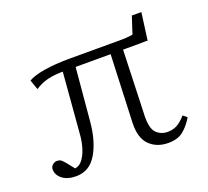

<svg xmlns="http://www.w3.org/2000/svg" viewBox="-93 -600 783 723"><g transform="rotate(-20 298.5 -238.0)"><path d="M466.8 10.7Q420.9 10.7 392.1 -17.6Q363.3 -45.9 365.2 -106.4L377 -400.4L426.8 -401.4L417 -114.3Q416 -64.5 434.1 -46.9Q452.1 -29.3 478.5 -29.3Q498 -29.3 514.2 -37.1Q530.3 -44.9 551.8 -68.4L567.4 -55.7Q550.8 -27.3 528.3 -8.3Q505.9 10.7 466.8 10.7ZM97.7 9.8Q63.5 9.8 43 -5.9Q22.5 -21.5 22.5 -44.9Q22.5 -55.7 30.8 -62.5Q39.1 -69.3 46.9 -69.3Q58.6 -69.3 64.5 -64.9Q70.3 -60.5 79.1 -49.8L110.4 -10.7L94.7 -18.6Q117.2 -18.6 131.3 -35.2Q145.5 -51.8 153.8 -78.1Q162.1 -104.5 164.1 -131.8L186.5 -405.3H238.3L216.8 -165Q210 -88.9 180.7 -39.6Q151.4 9.8 97.7 9.8ZM72.3 -348.6 58.6 -387.7Q79.1 -400.4 123 -407.7Q167 -415 227.5 -415H419.9Q440.4 -415 454.6 -416Q468.8 -417 478.5 -418.9L501 -487.3H539.1L524.4 -377.9Q517.6 -378.9 510.3 -378.4Q502.9 -377.9 487.3 -377.9Q471.7 -377.9 441.4 -377.9H189.5Q150.4 -377.9 123 -371.1Q95.7 -364.3 72.3 -348.6Z"/></g></svg>

Font: Crimson Pro ExtraLight
Style: Regular
Weight: 250
Designer: Jacques Le Bailly
Foundry: Baron von Fonthausen
Version: Version 1.003